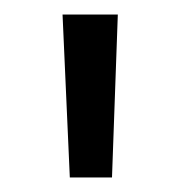

<svg xmlns="http://www.w3.org/2000/svg" viewBox="-20 -685 249 264"><path d="M66 -665H142L134 -441H76Z"/></svg>

Font: BreeCF
Style: Light
Weight: 300
Designer: Veronika Burian, Jos Scaglione
Foundry: TypeTogether
Version: Version 0.0.2